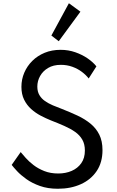

<svg xmlns="http://www.w3.org/2000/svg" viewBox="-20 -1147 723 1183"><path d="M336.5 16Q274.5 16 226 -1.2Q177.5 -18.5 142.5 -43.5Q107.5 -68.5 85 -92.8Q62.5 -117 52 -131L107.5 -210Q119 -196 138.5 -174Q158 -152 186.5 -130Q215 -108 253 -93Q291 -78 339 -78Q384.5 -78 421.5 -94Q458.5 -110 480.8 -141.5Q503 -173 503 -219.5Q503 -259 487 -286.8Q471 -314.5 442.5 -334.5Q414 -354.5 376 -371.2Q338 -388 294 -405Q263 -417.5 231 -434.2Q199 -451 172 -475.2Q145 -499.5 128.5 -533Q112 -566.5 112 -612Q112 -658 129.5 -699Q147 -740 179 -771.8Q211 -803.5 255.2 -821.8Q299.5 -840 353.5 -840Q401.5 -840 444.2 -825Q487 -810 520.5 -786.8Q554 -763.5 574 -738L526.5 -663.5Q510 -685 484.5 -704.2Q459 -723.5 426 -735.5Q393 -747.5 355 -747.5Q308.5 -747.5 276.2 -728.2Q244 -709 227 -678.5Q210 -648 210 -613.5Q210 -582.5 222.8 -561Q235.5 -539.5 257 -524.5Q278.5 -509.5 305.5 -498Q332.5 -486.5 361 -476Q412 -456 457.5 -434.8Q503 -413.5 537.5 -385.2Q572 -357 591.8 -317.5Q611.5 -278 611.5 -222Q611.5 -146.5 575.8 -93.2Q540 -40 478 -12Q416 16 336.5 16ZM342 -893 296.5 -928 404.5 -1127 475.5 -1075Z"/></svg>

Font: Spartan Thin Medium
Style: Regular
Weight: 500
Version: Version 1.004